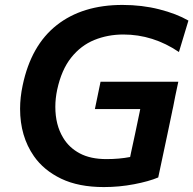

<svg xmlns="http://www.w3.org/2000/svg" viewBox="-20 -747 784 779"><path d="M678.5 -295V-294Q678 -291.5 677.5 -289.5Q669.5 -252 659.5 -203.5Q632.5 -79 622 -27Q584 -11 524 0.5Q464 12 401.5 12Q299 12 228.2 -22Q157.5 -56 117.5 -113.5Q61.5 -194 61.5 -305.5Q61.5 -352 72 -401Q106 -563 210.2 -645Q314.5 -727 477 -727Q556 -727 626 -709.2Q696 -691.5 744.5 -663.5L706 -536Q601 -607 480.5 -607Q417.5 -607 362.8 -584.8Q308 -562.5 268.8 -513.2Q229.5 -464 212 -383Q204.5 -347.5 204.5 -313.5Q204.5 -240.5 236 -188.5Q260 -148 303.5 -124.8Q347 -101.5 412 -101.5Q464 -101.5 508 -110L512 -129.5L528 -203.5Q538 -252 546 -289.5L549 -304.5H365L388 -415.5H703.5L691 -356.5Q685.5 -328 682.5 -312.8Q679.5 -297.5 678.5 -295Z"/></svg>

Font: Heraclito SemiBold
Style: Italic
Weight: 600
Italic angle: -12°
Designer: Kostas Bartsokas (font) & Cristiano Sobral (main changes)
Foundry: Kostas Bartsokas (font) & Cristiano Sobral (main changes)
Version: Version 1.00;July 8, 2020;FontCreator 13.0.0.2655 64-bit